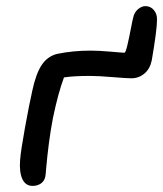

<svg xmlns="http://www.w3.org/2000/svg" viewBox="-20 -609 535 630"><path d="M86.9 1Q64 1 53.5 -21.2Q43 -43.5 45.9 -83Q47.9 -112.3 61.8 -189.2Q75.7 -266.1 85.9 -311Q97.7 -366.7 116.5 -395.3Q135.3 -423.8 167 -432.1Q219.2 -442.9 277.8 -442.9Q304.2 -442.9 343 -439.5Q381.8 -436 388.2 -436Q392.1 -436 397.7 -459.5Q403.3 -482.9 409.4 -515.1Q415.5 -547.4 418.9 -558.1Q423.8 -572.3 435.1 -580.6Q446.3 -588.9 457 -588.9Q474.1 -588.9 485.1 -575.7Q496.1 -562.5 495.1 -543Q495.1 -510.7 478 -411.1Q472.2 -382.8 453.6 -367.4Q435.1 -352.1 411.1 -352.1Q395 -352.1 348.9 -356Q302.7 -359.9 274.9 -359.9Q222.2 -359.9 189.9 -355Q170.9 -304.2 153.8 -222.2Q146 -182.1 140.4 -138.4Q134.8 -94.7 132.3 -64.9Q129.9 -35.2 128.9 -30.8Q126 -15.1 114.5 -7.1Q103 1 86.9 1Z"/></svg>

Font: Shantell Sans Irregular Bouncy
Style: Italic
Weight: 400
Italic angle: -11.31°
Designer: Stephen Nixon, Anya Danilova, Shantell Martin
Foundry: Arrow Type
Version: Version 1.006;[9816181b4]